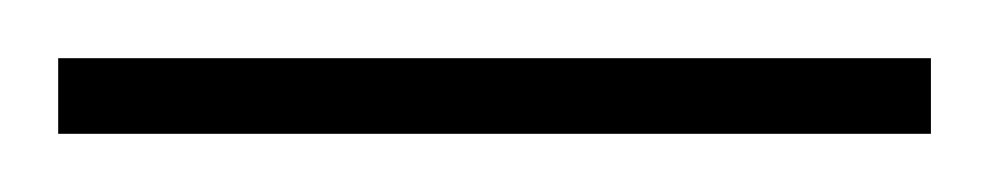

<svg xmlns="http://www.w3.org/2000/svg" viewBox="-20 70 340 66"><path d="M0 90V116H300V90Z"/></svg>

Font: Noto Sans Devanagari ExtraCondensed Thin
Style: Regular
Weight: 100
Width: 2
Designer: Jelle Bosma - Monotype Design Team
Foundry: Monotype Imaging Inc.
Version: Version 2.004